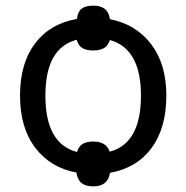

<svg xmlns="http://www.w3.org/2000/svg" viewBox="-20 -608 661 681"><path d="M370 5Q363 53 311 53Q284 53 269.5 41.5Q255 30 251 4Q159 -13 105 -84Q51 -155 51 -269Q51 -383 104 -453.5Q157 -524 253 -541Q256 -567 270 -577.5Q284 -588 311 -588Q336 -588 351 -577Q366 -566 370 -540Q462 -522 516 -451.5Q570 -381 570 -269Q570 -154 517.5 -83Q465 -12 370 5ZM370 -466Q363 -446 349 -437.5Q335 -429 311 -429Q286 -429 272 -437.5Q258 -446 252 -467Q141 -438 141 -269Q141 -98 253 -69Q259 -89 273 -97.5Q287 -106 311 -106Q357 -106 369 -70Q480 -99 480 -269Q480 -435 370 -466Z"/></svg>

Font: Noto Sans Display
Style: Regular
Weight: 400
Designer: Monotype Design team
Foundry: Monotype Imaging Inc.
Version: Version 1.000